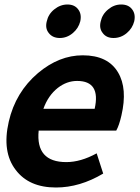

<svg xmlns="http://www.w3.org/2000/svg" viewBox="-20 -820 621 854"><path d="M50 -64Q-12 -144 19 -279Q49 -410 149 -495Q243 -574 348 -574Q460 -574 505 -498Q548 -426 520 -306Q510 -262 497 -239H152Q138 -99 275 -99Q339 -99 410 -138L439 -48Q335 14 229 14Q109 14 50 -64ZM401 -336Q429 -460 323 -460Q277 -460 237 -429Q194 -395 173 -336ZM197 -673Q180 -694 188 -725Q195 -757 221 -778Q248 -800 280 -800Q312 -800 328 -778Q344 -757 337 -725Q329 -694 304 -673Q278 -651 246 -651Q214 -651 197 -673ZM437 -673Q420 -694 428 -725Q435 -757 461 -778Q487 -800 519 -800Q552 -800 568 -778Q584 -757 577 -725Q569 -694 544 -673Q518 -651 485 -651Q453 -651 437 -673Z"/></svg>

Font: KaiGen Gothic CN Bold
Style: Bold
Weight: 700
Designer: Ryoko NISHIZUKA  (kana & ideographs); Paul D. Hunt (Latin, Greek & Cyrillic); Wenlong ZHANG  (bopomofo); Sandoll Communi
Foundry: Adobe Systems Incorporated
Version: Version 1.002.20150501